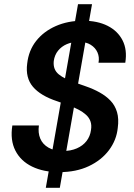

<svg xmlns="http://www.w3.org/2000/svg" viewBox="-20 -811 643 918"><path d="M199 87 353 -791H420L266 87ZM264 12Q188 12 133.5 -14.5Q79 -41 53.5 -91Q28 -141 39 -211H166Q161 -176 172.5 -148.5Q184 -121 212 -105Q240 -89 281 -89Q318 -89 347 -101.5Q376 -114 393.5 -136.5Q411 -159 415 -189Q419 -213 412.5 -231Q406 -249 391 -262.5Q376 -276 355 -287Q334 -298 307.5 -307.5Q281 -317 253 -327Q174 -353 137.5 -396Q101 -439 110 -507Q117 -570 153 -615.5Q189 -661 247 -686.5Q305 -712 377 -712Q446 -712 494.5 -687.5Q543 -663 566 -618Q589 -573 579 -511H451Q456 -538 446 -560.5Q436 -583 413.5 -597Q391 -611 357 -611Q325 -611 299.5 -600Q274 -589 257.5 -568.5Q241 -548 237 -519Q235 -498 241 -482.5Q247 -467 261 -455.5Q275 -444 294.5 -434.5Q314 -425 338.5 -416.5Q363 -408 391 -398Q426 -386 456.5 -369Q487 -352 508.5 -329.5Q530 -307 539.5 -275Q549 -243 543 -199Q537 -141 501 -93Q465 -45 404.5 -16.5Q344 12 264 12Z"/></svg>

Font: DM Sans 11pt SemiBold
Style: Italic
Weight: 600
Italic angle: -10°
Version: Version 4.004;gftools[0.9.30]